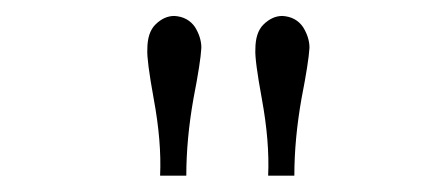

<svg xmlns="http://www.w3.org/2000/svg" viewBox="-20 -711 540 236"><path d="M170.9 -680.7Q181.6 -691.4 194.3 -691.4Q210.9 -690.4 219.7 -677.7Q227.5 -665 227.5 -652.3Q226.6 -634.8 217.8 -589.8Q209 -540 209 -495.1H176.8Q178.7 -537.1 168.9 -589.8Q160.2 -637.7 161.1 -650.4Q161.1 -670.9 170.9 -680.7ZM303.7 -680.7Q314.5 -691.4 327.1 -691.4Q343.8 -690.4 352.5 -677.7Q360.4 -665 360.4 -652.3Q359.4 -634.8 350.6 -589.8Q341.8 -540 341.8 -495.1H309.6Q311.5 -537.1 301.8 -589.8Q293 -637.7 293.9 -650.4Q293.9 -670.9 303.7 -680.7Z"/></svg>

Font: BabelStone Sani Yi
Style: Regular
Weight: 400
Designer: Andrew West
Foundry: BabelStone
Version: Version 1.00 November 22, 2015, initial release